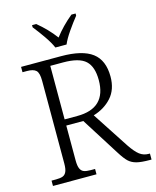

<svg xmlns="http://www.w3.org/2000/svg" viewBox="-134 -1022 902 1112"><g transform="rotate(-15 317.0 -465.5)"><path d="M43 -32H70Q96 -32 110.5 -37.5Q125 -43 132.5 -59.5Q140 -76 140 -109V-605Q140 -652 124 -667Q108 -682 70 -682H43V-714H282Q410 -714 469.5 -669Q529 -624 529 -526Q529 -449 486.5 -401.5Q444 -354 377 -334L520 -115Q549 -72 572.5 -54Q596 -36 627 -36H634V0H624Q572 0 544 -7.5Q516 -15 497.5 -32.5Q479 -50 454 -90L310 -318H208V-109Q208 -76 215.5 -59.5Q223 -43 237.5 -37.5Q252 -32 278 -32H304V0H43ZM284 -355Q458 -355 458 -524Q458 -604 419.5 -640Q381 -676 285 -676H208V-355ZM167 -918V-931H192Q252 -882 297 -822Q341 -880 403 -931H428V-918Q400 -883 372 -842.5Q344 -802 331 -771H264Q251 -802 223 -842.5Q195 -883 167 -918Z"/></g></svg>

Font: Noto Serif Light
Style: Regular
Weight: 300
Designer: Monotype Design Team
Foundry: Monotype Imaging Inc.
Version: Version 1.001